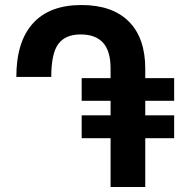

<svg xmlns="http://www.w3.org/2000/svg" viewBox="-20 -744 723 764"><path d="M558 -343V-285H673V-194H558V0H420V-194H305V-285H420V-343H305V-433H420V-472Q420 -541 390 -574Q360 -607 301 -607Q240 -607 212 -569Q184 -531 184 -438H45Q45 -578 111 -651Q177 -724 304 -724Q427 -724 492.5 -658.5Q558 -593 558 -471V-433H673V-343Z"/></svg>

Font: Noto Sans Armenian SmBd Narrow
Style: Regular
Weight: 600
Width: 4
Designer: Monotype Design team
Foundry: Monotype Imaging Inc.
Version: Version 1.000